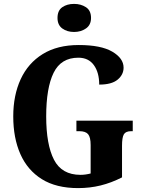

<svg xmlns="http://www.w3.org/2000/svg" viewBox="-20 -955 736 985"><path d="M381 10Q268 10 194.5 -36Q121 -82 84.5 -164.5Q48 -247 48 -358Q48 -466 86 -548.5Q124 -631 199 -677.5Q274 -724 384 -724Q498 -724 556 -690Q614 -656 614 -608Q614 -572 583.5 -546.5Q553 -521 489 -521Q489 -583 461.5 -621Q434 -659 382 -659Q293 -659 255 -581.5Q217 -504 217 -358Q217 -213 257 -135.5Q297 -58 393 -58Q418 -58 445 -65V-211Q445 -251 432 -266.5Q419 -282 387 -282H372V-336H661V-282H653Q625 -282 615.5 -266Q606 -250 606 -207V-45Q551 -17 496 -3.5Q441 10 381 10ZM360 -791Q324 -791 299.5 -809Q275 -827 275 -863Q275 -901 299.5 -918Q324 -935 360 -935Q395 -935 421 -918Q447 -901 447 -863Q447 -827 421 -809Q395 -791 360 -791Z"/></svg>

Font: Noto Serif Tamil Condensed ExtraBold
Style: Regular
Weight: 800
Width: 3
Designer: Indian Type Foundry, Tom Grace, and the Monotype Design Team
Foundry: Monotype Imaging Inc.
Version: Version 2.004; ttfautohint (v1.8.4.7-5d5b)